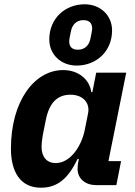

<svg xmlns="http://www.w3.org/2000/svg" viewBox="-20 -864 631 896"><path d="M338 -558C427 -558 503 -622 503 -722C503 -792 449 -844 375 -844C286 -844 210 -780 210 -680C210 -610 264 -558 338 -558ZM344 -632C316 -632 303 -646 303 -671C303 -681 306 -693 311 -718C317 -750 338 -770 369 -770C397 -770 410 -756 410 -731C410 -721 407 -709 402 -684C396 -652 375 -632 344 -632ZM523 0 545 -112H486L569 -525H429L411 -434H406C399 -491 348 -537 275 -537C141 -537 31 -393 31 -170C31 -65 73 12 171 12C253 12 301 -37 342 -122H348L345 -107C344 -102 342 -88 342 -77C342 -28 380 0 430 0ZM240 -103C199 -103 174 -131 174 -178C174 -194 177 -221 180 -235L194 -305C210 -384 247 -422 309 -422C367 -422 401 -384 391 -335L375 -255C367 -216 349 -178 327 -151C306 -125 276 -103 240 -103Z"/></svg>

Font: LVC Sans
Style: Bold Italic
Weight: 700
Italic angle: -11.31°
Designer: Mike Abbink, Paul van der Laan, Pieter van Rosmalen
Foundry: Bold Monday
Version: Version 3.0